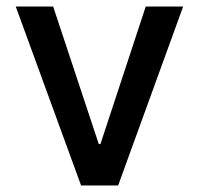

<svg xmlns="http://www.w3.org/2000/svg" viewBox="-20 -565 606 585"><path d="M227 0 28 -545H142L281 -126H286L424 -545H538L340 0Z"/></svg>

Font: Sinter Medium
Style: Regular
Weight: 500
Foundry: Adobe & rsms
Version: Version 1.000